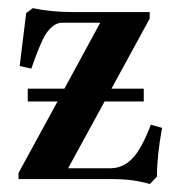

<svg xmlns="http://www.w3.org/2000/svg" viewBox="-20 -444 445 476"><path d="M48.8 -192.4V-224.1H139.6L228.5 -387.7H134.3Q112.3 -387.7 93.8 -359.9Q81.5 -341.8 57.6 -273.9L28.8 -280.3L44.9 -411.6L61.5 -423.8Q105.5 -414.1 160.6 -414.1H351.1V-397.9L256.3 -224.1H336.4V-192.4H239.3L148.9 -26.9H253.9Q284.2 -26.9 307.4 -50.3Q330.6 -73.7 354 -134.8L381.8 -127Q369.1 -58.1 369.1 -6.3L351.6 12.2Q310.1 0 260.3 0H25.9V-15.1L122.6 -192.4Z"/></svg>

Font: Elstob 18pt SemiBold
Style: Regular
Weight: 600
Designer: Peter S. Baker
Version: Version 1.015